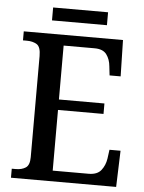

<svg xmlns="http://www.w3.org/2000/svg" viewBox="-57 -888 701 933"><g transform="rotate(5 293.5 -421.0)"><path d="M32 0V-44H52Q81 -44 100 -56.5Q119 -69 119 -108V-601Q119 -646 99.5 -658Q80 -670 51 -670H32V-714H516L520 -537H466L461 -581Q458 -615 440.5 -638.5Q423 -662 382 -662H231V-399H453V-348H231V-52H406Q448 -52 467 -76Q486 -100 491 -133L497 -177H551L545 0ZM164 -779V-842H432V-779Z"/></g></svg>

Font: Noto Serif Khmer SemiCondensed Medium
Style: Regular
Weight: 500
Width: 4
Designer: Danh Hong and the Monotype Design Team
Foundry: Monotype Imaging Inc.
Version: Version 2.004; ttfautohint (v1.8.4.7-5d5b)